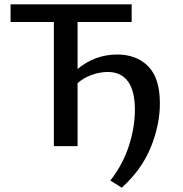

<svg xmlns="http://www.w3.org/2000/svg" viewBox="-20 -678 847 891"><path d="M722 -198Q722 -98 679.5 6Q637 110 545 193L492 160Q551 84 578.5 -2Q606 -88 606 -169Q606 -256 574 -300Q542 -344 480 -344Q444 -344 406 -330.5Q368 -317 340 -292V0H230V-576H29V-658H591V-576H340V-358Q421 -425 524 -425Q614 -425 668 -370Q722 -315 722 -198Z"/></svg>

Font: Ysabeau SC Semibold
Style: Regular
Weight: 600
Designer: Christian Thalmann (Catharsis Fonts)
Version: Version 0.003